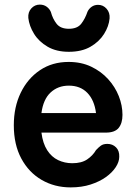

<svg xmlns="http://www.w3.org/2000/svg" viewBox="-20 -799 592 834"><path d="M287 15Q217 15 161 -17.5Q105 -50 72.5 -110.5Q40 -171 40 -255Q40 -334 70 -396Q100 -458 153.5 -494Q207 -530 278 -530Q333 -530 376 -509.5Q419 -489 449.5 -455.5Q480 -422 496 -381.5Q512 -341 512 -300Q512 -264 495.5 -243.5Q479 -223 440 -223H160Q166 -176 185 -146.5Q204 -117 232.5 -103.5Q261 -90 294 -90Q334 -90 358.5 -106.5Q383 -123 397 -147Q406 -157 417 -165.5Q428 -174 446 -174Q469 -174 484 -159Q499 -144 498 -118Q498 -96 482.5 -72.5Q467 -49 439.5 -29.5Q412 -10 373.5 2.5Q335 15 287 15ZM160 -308H397Q390 -364 359.5 -395.5Q329 -427 279 -427Q232 -427 200 -397.5Q168 -368 160 -308ZM279 -574Q225 -574 187 -596Q149 -618 128 -652Q107 -686 103 -721Q101 -746 116 -762.5Q131 -779 153 -779Q170 -779 182.5 -770Q195 -761 201 -747Q209 -717 226 -695.5Q243 -674 279 -674Q316 -674 333 -696Q350 -718 360 -748Q366 -761 378 -769.5Q390 -778 406 -778Q428 -778 443 -761Q458 -744 456 -719Q453 -685 432 -651.5Q411 -618 373 -596Q335 -574 279 -574Z"/></svg>

Font: National Park SemiBold
Style: Regular
Weight: 600
Designer: Andrea Herstowski, Ben Hoepner
Version: Version 1.009